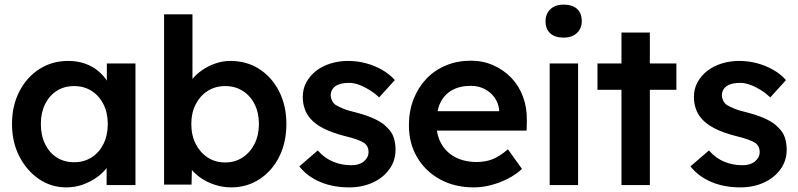

<svg xmlns="http://www.w3.org/2000/svg" viewBox="-20 -802 3457 832"><path d="M32 -265Q32 -344 64 -406Q96 -468 151 -503Q206 -538 275 -538Q315 -538 348 -526.5Q381 -515 406 -494Q431 -473 447.5 -446Q464 -419 470 -388L443 -395V-527H567V0H442V-126L471 -131Q464 -104 445.5 -78.5Q427 -53 399.5 -33.5Q372 -14 338.5 -2Q305 10 267 10Q202 10 149 -26Q96 -62 64 -124Q32 -186 32 -265ZM447 -265Q447 -313 428.5 -350Q410 -387 377 -408Q344 -429 301 -429Q258 -429 225.5 -408Q193 -387 175 -350Q157 -313 157 -265Q157 -216 175 -178.5Q193 -141 225.5 -120Q258 -99 301 -99Q344 -99 377 -120Q410 -141 428.5 -178.5Q447 -216 447 -265Z M784 -115 813 -128 810 -2H691V-740H814V-405L792 -415Q797 -439 814.5 -460.5Q832 -482 858 -499.5Q884 -517 915 -527.5Q946 -538 978 -538Q1049 -538 1103.5 -503Q1158 -468 1189.5 -406Q1221 -344 1221 -265Q1221 -185 1190 -123Q1159 -61 1104.5 -25.5Q1050 10 982 10Q947 10 913.5 -0.5Q880 -11 853 -29Q826 -47 808 -69.5Q790 -92 784 -115ZM1102 -265Q1102 -313 1083.5 -350Q1065 -387 1032 -408Q999 -429 956 -429Q913 -429 880 -408Q847 -387 828 -350Q809 -313 809 -265Q809 -216 828 -178.5Q847 -141 880 -119.5Q913 -98 956 -98Q998 -98 1031 -119.5Q1064 -141 1083 -178.5Q1102 -216 1102 -265Z M1277 -81 1357 -150Q1387 -116 1424 -101Q1461 -86 1502 -86Q1519 -86 1532.5 -90Q1546 -94 1556 -102Q1566 -110 1571.5 -120.5Q1577 -131 1577 -144Q1577 -168 1559 -182Q1549 -189 1527.5 -197Q1506 -205 1472 -213Q1418 -227 1382 -245.5Q1346 -264 1326 -287Q1309 -306 1300.5 -330Q1292 -354 1292 -382Q1292 -417 1307.5 -445.5Q1323 -474 1350 -495Q1377 -516 1413 -527Q1449 -538 1488 -538Q1528 -538 1565.5 -528Q1603 -518 1635.5 -499.5Q1668 -481 1691 -455L1623 -380Q1604 -398 1581.5 -412Q1559 -426 1536 -434.5Q1513 -443 1493 -443Q1474 -443 1459 -439.5Q1444 -436 1434 -429Q1424 -422 1418.5 -411.5Q1413 -401 1413 -387Q1414 -375 1419.5 -364.5Q1425 -354 1435 -347Q1446 -340 1468 -331Q1490 -322 1525 -314Q1574 -301 1607 -285Q1640 -269 1659 -248Q1678 -230 1686 -206Q1694 -182 1694 -153Q1694 -106 1667.5 -69Q1641 -32 1595.5 -11Q1550 10 1493 10Q1423 10 1367.5 -13.5Q1312 -37 1277 -81Z M1752 -259Q1752 -321 1772 -372Q1792 -423 1827.5 -460.5Q1863 -498 1912.5 -518.5Q1962 -539 2021 -539Q2073 -539 2118 -519Q2163 -499 2196 -464.5Q2229 -430 2246.5 -382.5Q2264 -335 2263 -279L2262 -236H1835L1812 -320H2159L2143 -303V-325Q2140 -356 2123 -379.5Q2106 -403 2079.5 -416.5Q2053 -430 2021 -430Q1972 -430 1938.5 -411Q1905 -392 1888 -356.5Q1871 -321 1871 -268Q1871 -217 1892.5 -179Q1914 -141 1953.5 -120.5Q1993 -100 2046 -100Q2083 -100 2114 -112Q2145 -124 2181 -155L2242 -70Q2215 -45 2180.5 -27.5Q2146 -10 2108 0Q2070 10 2033 10Q1950 10 1886.5 -25Q1823 -60 1787.5 -120.5Q1752 -181 1752 -259Z M2362 0V-527H2485V0ZM2344 -710Q2344 -742 2365 -762Q2386 -782 2422 -782Q2460 -782 2480.5 -763.5Q2501 -745 2501 -710Q2501 -679 2480 -659Q2459 -639 2422 -639Q2385 -639 2364.5 -657.5Q2344 -676 2344 -710Z M2673 0V-413H2569V-527H2673V-661H2796V-527H2911V-413H2796V0Z M2972 -81 3052 -150Q3082 -116 3119 -101Q3156 -86 3197 -86Q3214 -86 3227.5 -90Q3241 -94 3251 -102Q3261 -110 3266.5 -120.5Q3272 -131 3272 -144Q3272 -168 3254 -182Q3244 -189 3222.5 -197Q3201 -205 3167 -213Q3113 -227 3077 -245.5Q3041 -264 3021 -287Q3004 -306 2995.5 -330Q2987 -354 2987 -382Q2987 -417 3002.5 -445.5Q3018 -474 3045 -495Q3072 -516 3108 -527Q3144 -538 3183 -538Q3223 -538 3260.5 -528Q3298 -518 3330.5 -499.5Q3363 -481 3386 -455L3318 -380Q3299 -398 3276.5 -412Q3254 -426 3231 -434.5Q3208 -443 3188 -443Q3169 -443 3154 -439.5Q3139 -436 3129 -429Q3119 -422 3113.5 -411.5Q3108 -401 3108 -387Q3109 -375 3114.5 -364.5Q3120 -354 3130 -347Q3141 -340 3163 -331Q3185 -322 3220 -314Q3269 -301 3302 -285Q3335 -269 3354 -248Q3373 -230 3381 -206Q3389 -182 3389 -153Q3389 -106 3362.5 -69Q3336 -32 3290.5 -11Q3245 10 3188 10Q3118 10 3062.5 -13.5Q3007 -37 2972 -81Z"/></svg>

Font: Our Lexend Medium
Style: Regular
Weight: 500
Designer: Bonnie Shaver-Troup, Thomas Jockin
Foundry: Lexend
Version: Version 1.007